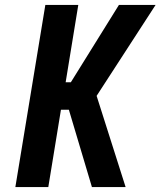

<svg xmlns="http://www.w3.org/2000/svg" viewBox="-20 -755 648 775"><path d="M42 0 163 -735H296L245 -423H266L460 -735H608L370 -368L487 0H351L258 -312H226L175 0Z"/></svg>

Font: Iosevka Aile Extrabold Oblique
Style: Regular
Weight: 800
Italic angle: -9°
Designer: Belleve Invis
Foundry: Belleve Invis
Version: Version 31.1.0; ttfautohint (v1.8.4)